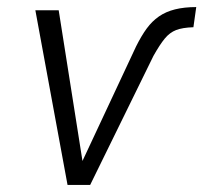

<svg xmlns="http://www.w3.org/2000/svg" viewBox="-20 -523 575 543"><path d="M171 0 80 -494H146L214 -63H211L365 -392Q380 -422 395 -442.5Q410 -463 429.5 -476.5Q449 -490 475 -496.5Q501 -503 535 -503L527 -446Q496 -445 478 -438Q460 -431 446 -414Q432 -397 414 -365L235 0Z"/></svg>

Font: Nunito Sans 7pt Condensed Light
Style: Italic
Weight: 300
Width: 3
Italic angle: -9°
Designer: Vernon Adams
Foundry: Vernon Adams
Version: Version 3.101;gftools[0.9.27]